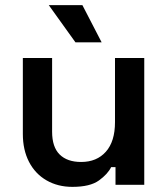

<svg xmlns="http://www.w3.org/2000/svg" viewBox="-20 -720 655 748"><path d="M262 8Q205 8 161 -17.5Q117 -43 93 -89.5Q69 -136 69 -198V-494H183V-207Q183 -147 212.5 -118Q242 -89 296 -89Q357 -89 392.5 -129Q428 -169 428 -244V-494H542V0H430V-69H413Q400 -42 365.5 -17Q331 8 262 8ZM274 -555 170 -700H301L376 -555Z"/></svg>

Font: Space Grotesk Light SemiBold
Style: Regular
Weight: 600
Version: Version 2.000